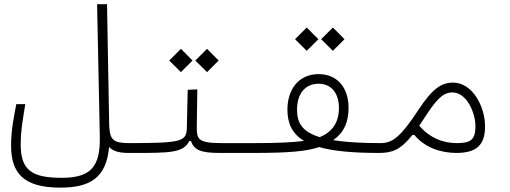

<svg xmlns="http://www.w3.org/2000/svg" viewBox="-20 -713 2384 897"><path d="M580.1 1.5C603.5 1.5 622.6 -0.5 622.6 -22C622.6 -42 610.8 -44.4 585.9 -44.4C508.8 -44.4 493.7 -59.1 490.2 -124.5L480 -693.4H433.6L446.3 -74.7C449.2 64 405.8 117.7 269 117.7C128.9 117.7 76.7 83 76.7 -38.6C76.7 -107.9 89.4 -169.9 98.1 -226.6H56.2C44.9 -167.5 31.7 -105 31.7 -33.7C31.7 95.2 88.9 163.6 262.2 163.6C398.4 163.6 477.1 119.1 489.7 -26.4C505.9 -8.3 533.7 1.5 580.1 1.5Z M580.1 1.5C587.4 1.5 594.7 1.5 602.1 1.5C774.9 1.5 835.9 1.5 864.7 -54.2H871.6C888.2 -10.7 919.9 1.5 1007.3 1.5H1166C1189.5 1.5 1203.6 -2.4 1203.6 -22C1203.6 -42 1196.8 -44.4 1171.9 -44.4H1018.6C900.9 -44.4 899.4 -63.5 899.4 -124L901.9 -295.4L856.9 -293.5L853 -119.1C851.6 -53.2 836.4 -44.4 585.9 -44.4ZM825.2 -376 879.4 -430.2 825.2 -484.9 770.5 -430.2ZM947.3 -376 1001.5 -430.2 947.3 -484.9 892.6 -430.2Z M1166.5 1.5C1330.1 1.5 1412.1 -5.9 1470.7 -25.9C1537.6 -6.8 1628.9 1.5 1750.5 1.5C1779.3 1.5 1796.9 -2.9 1796.9 -24.9C1796.9 -41.5 1785.6 -44.4 1758.8 -44.4C1664.1 -44.4 1591.8 -49.3 1536.6 -58.1C1585.9 -92.3 1608.4 -141.6 1608.4 -208.5C1608.4 -309.1 1550.8 -366.7 1469.2 -366.7C1372.1 -366.7 1322.8 -292 1322.8 -200.7C1322.8 -134.8 1346.2 -87.4 1400.4 -54.7C1352.1 -48.3 1280.3 -44.4 1171.9 -44.4ZM1473.6 -72.3C1386.7 -99.1 1367.7 -143.6 1367.7 -201.2C1367.7 -273.4 1404.3 -321.8 1468.3 -321.8C1533.2 -321.8 1563.5 -270.5 1563.5 -209.5C1563.5 -142.1 1533.7 -96.7 1473.6 -72.3ZM1535.2 -475.6 1589.4 -529.8 1535.2 -584.5 1480.5 -529.8ZM1413.1 -475.6 1467.3 -529.8 1413.1 -584.5 1358.4 -529.8Z M1749 1.5C1811 1.5 1850.1 -11.2 1906.7 -82.5H1916C1964.8 -22.5 2041.5 1.5 2112.3 1.5C2210.4 1.5 2246.1 -39.6 2246.1 -122.6C2246.1 -215.3 2187.5 -327.1 2096.7 -327.1C2040.5 -327.1 1999 -297.4 1934.1 -198.7C1851.6 -73.2 1814 -44.4 1757.8 -44.4C1734.9 -44.4 1727.1 -37.6 1727.1 -22C1727.1 -4.4 1731.4 1.5 1749 1.5ZM1938.5 -125.5C1944.8 -135.3 1952.1 -146 1959.5 -157.2C2015.6 -244.1 2047.4 -281.2 2093.3 -281.2C2162.1 -281.2 2201.2 -183.1 2201.2 -124C2201.2 -62.5 2181.6 -44.4 2115.2 -44.4C2047.9 -44.4 1988.3 -68.8 1938.5 -125.5Z"/></svg>

Font: Cascadia Code PL ExtraLight
Style: Regular
Weight: 200
Monospace: yes
Designer: Aaron Bell
Foundry: Saja Typeworks
Version: Version 2404.023